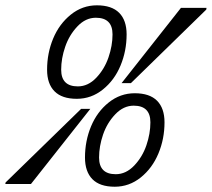

<svg xmlns="http://www.w3.org/2000/svg" viewBox="-65 -690 800 725"><path d="M225.1 -316.9Q168.9 -316.9 140.9 -345.2Q112.8 -373.5 112.8 -426.8Q112.8 -489.3 135.7 -544.4Q158.7 -599.6 202.4 -634.8Q246.1 -669.9 300.8 -669.9Q356.9 -669.9 385 -641.6Q413.1 -613.3 413.1 -560.1Q413.1 -497.6 390.1 -442.4Q367.2 -387.2 323.5 -352.1Q279.8 -316.9 225.1 -316.9ZM429.2 -376H394L618.2 -660.2H714.8L713.9 -653.8ZM296.9 -623Q258.3 -623 227.3 -590.3Q196.3 -557.6 181.2 -513.4Q166 -469.2 166 -426.8Q166 -363.8 229 -363.8Q267.6 -363.8 298.6 -396.5Q329.6 -429.2 344.7 -473.4Q359.9 -517.6 359.9 -560.1Q359.9 -623 296.9 -623ZM368.2 15.1Q312 15.1 283.9 -13.4Q255.9 -42 255.9 -95.2Q255.9 -157.7 278.8 -212.9Q301.8 -268.1 345.5 -303Q389.2 -337.9 443.8 -337.9Q500 -337.9 528.1 -309.6Q556.2 -281.2 556.2 -228Q556.2 -165.5 533.2 -110.4Q510.3 -55.2 466.6 -20Q422.9 15.1 368.2 15.1ZM439.9 -291Q401.4 -291 370.4 -258.5Q339.4 -226.1 324.2 -181.9Q309.1 -137.7 309.1 -95.2Q309.1 -32.2 372.1 -32.2Q410.6 -32.2 441.7 -64.7Q472.7 -97.2 487.8 -141.4Q502.9 -185.5 502.9 -228Q502.9 -291 439.9 -291ZM241.2 -278.8H275.9L51.8 4.9H-44.9L-43.9 -1Z"/></svg>

Font: IntelOne Mono Light
Style: Italic
Weight: 300
Italic angle: -16°
Designer: Fred Shallcrass
Foundry: Frere-Jones Type LLC
Version: Version 1.200;hotconv 1.1.0;makeotfexe 2.6.0;FJTRelease1.2